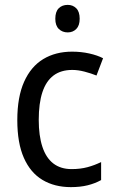

<svg xmlns="http://www.w3.org/2000/svg" viewBox="-20 -758 471 788"><path d="M271 10Q204 10 154.5 -19.5Q105 -49 78 -110Q51 -171 51 -265Q51 -360 79 -422.5Q107 -485 157.5 -515.5Q208 -546 276 -546Q313 -546 346.5 -538.5Q380 -531 403 -519L376 -448Q354 -457 327 -464Q300 -471 277 -471Q230 -471 199.5 -448Q169 -425 154 -379.5Q139 -334 139 -266Q139 -201 154 -155.5Q169 -110 199 -87Q229 -64 274 -64Q310 -64 339.5 -72Q369 -80 395 -93V-19Q370 -5 339.5 2.5Q309 10 271 10ZM258 -738Q279 -738 293 -724Q307 -710 307 -681Q307 -653 293 -639Q279 -625 258 -625Q236 -625 221.5 -639Q207 -653 207 -681Q207 -710 221 -724Q235 -738 258 -738Z"/></svg>

Font: Noto Sans Arabic SemiCondensed
Style: Regular
Weight: 400
Width: 4
Designer: Monotype Design Team, Nadine Chahine, Nizar Qandah and Khaled Hosny
Foundry: Monotype Imaging Inc.
Version: Version 2.012